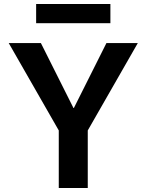

<svg xmlns="http://www.w3.org/2000/svg" viewBox="-20 -947 738 967"><path d="M162 -830V-927H536V-830ZM186 -730 350 -403H352L516 -730H674L422 -290V0H276V-290L24 -730Z"/></svg>

Font: Mplus 1p Bold
Style: Bold
Weight: 700
Version: Version 1.061